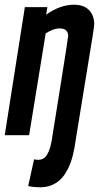

<svg xmlns="http://www.w3.org/2000/svg" viewBox="-26 -571 427 811"><path d="M294 19Q284 95 262.5 139Q241 183 211 201.5Q181 220 146 220Q116 220 93 215L118 102Q126 104 136 104Q161 104 174 80.5Q187 57 193 19Q212 -100 224.5 -178.5Q237 -257 244.5 -304Q252 -351 255.5 -374.5Q259 -398 260 -406.5Q261 -415 262 -418Q262 -451 226 -451Q212 -451 196.5 -445Q181 -439 167 -430L97 0H-6L79 -541H174L169 -509Q200 -531 229 -541Q258 -551 287 -551Q328 -551 350 -528.5Q372 -506 372 -468Q372 -461 365 -417Q358 -373 346.5 -303.5Q335 -234 321.5 -150Q308 -66 294 19Z"/></svg>

Font: Georama Condensed SemiBold
Style: Italic
Weight: 600
Width: 3
Italic angle: -9°
Designer: Jean-Baptiste Levee
Foundry: Production Type
Version: Version 1.000